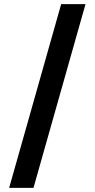

<svg xmlns="http://www.w3.org/2000/svg" viewBox="-20 -795 456 923"><path d="M24 108 274 -775H391L141 108Z"/></svg>

Font: DM Sans 16pt SemiBold
Style: Regular
Weight: 600
Version: Version 4.004;gftools[0.9.30]